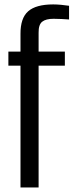

<svg xmlns="http://www.w3.org/2000/svg" viewBox="-20 -828 325 848"><path d="M70.5 0V-538H17V-600H70.5V-678Q70 -748 104.5 -778.2Q139 -808.5 215 -808.5Q230 -808.5 249.5 -806.8Q269 -805 285 -802.5V-742Q270.5 -743 253.2 -744Q236 -745 216.5 -745Q182.5 -745 166.2 -732Q150 -719 150.5 -683.5V-600H266.5V-538H150.5V0Z"/></svg>

Font: Big Shoulders Text Thin
Style: Regular
Weight: 400
Version: Version 2.002